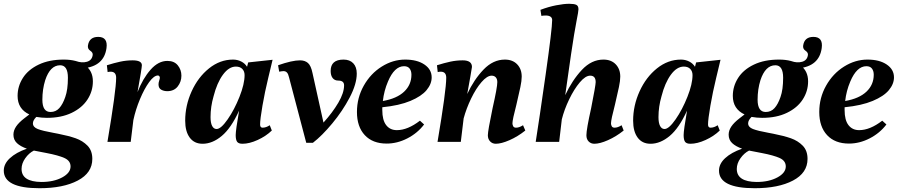

<svg xmlns="http://www.w3.org/2000/svg" viewBox="-51 -750 4746 1015"><path d="M-31 152Q-31 116 1.5 86Q34 56 91 36Q57 24 38.5 6.5Q20 -11 20 -38Q20 -60 34 -81Q48 -102 78 -125L104 -145Q42 -174 42 -243Q42 -294 70 -338Q98 -382 153.5 -408.5Q209 -435 286 -435Q356 -435 398 -405.5Q440 -376 440 -320Q440 -268 411.5 -224Q383 -180 328 -153.5Q273 -127 197 -127Q169 -127 141 -132Q123 -114 123 -98Q123 -78 148.5 -68Q174 -58 230 -48L256 -43Q312 -32 349 -19Q386 -6 411.5 20Q437 46 437 90Q437 164 360 204.5Q283 245 158 245Q-31 245 -31 152ZM322 130Q322 100 290 85.5Q258 71 195 59L128 46Q102 59 82.5 86.5Q63 114 63 143Q63 211 168 212Q233 212 277.5 188Q322 164 322 130ZM294 -237Q308 -276 308 -339Q308 -405 267 -405Q214 -405 188 -326Q173 -278 173 -223Q173 -158 216 -158Q244 -158 262.5 -178.5Q281 -199 294 -237ZM439 -459Q441 -472 426 -482Q411 -492 414 -510Q421 -555 468 -555Q520 -555 512 -496Q499 -400 390 -389L351 -427Q382 -416 408.5 -423.5Q435 -431 439 -459Z M563 -339Q563 -371 534 -371Q526 -371 518 -369L514 -405Q552 -417 584.5 -424Q617 -431 650 -431Q699 -431 699 -405Q699 -391 676 -263Q704 -335 745 -381.5Q786 -428 834 -428Q870 -428 889 -404.5Q908 -381 908 -350Q908 -318 888.5 -293Q869 -268 833 -268Q815 -268 801 -276Q787 -284 787 -304Q787 -313 790.5 -323.5Q794 -334 794 -339Q794 -344 791 -347.5Q788 -351 784 -351Q763 -351 737.5 -316Q712 -281 689 -226Q666 -171 654 -115L640 0H517Q563 -273 563 -339Z M928 -112Q928 -192 962 -267Q996 -342 1054 -388.5Q1112 -435 1181 -435Q1204 -435 1224 -425Q1244 -415 1255 -397L1261 -420L1390 -434L1367 -338Q1349 -264 1336.5 -191.5Q1324 -119 1324 -92Q1324 -75 1337 -75Q1356 -75 1375 -88L1386 -60Q1355 -30 1311 -10Q1267 10 1231 10Q1210 10 1202.5 -0.5Q1195 -11 1195 -36Q1195 -61 1213 -165Q1171 -73 1121.5 -31.5Q1072 10 1020 10Q976 10 952 -22.5Q928 -55 928 -112ZM1242 -353Q1242 -373 1230 -385.5Q1218 -398 1196 -398Q1159 -398 1127.5 -355Q1096 -312 1078 -241Q1062 -186 1062 -131Q1062 -100 1070.5 -84Q1079 -68 1094 -68Q1117 -68 1152.5 -119Q1188 -170 1215 -238Q1242 -306 1242 -353Z M1448 -374Q1440 -374 1425 -371L1419 -405Q1493 -431 1535 -431Q1561 -431 1577 -417Q1593 -403 1601 -364L1659 -102Q1707 -155 1737.5 -207Q1768 -259 1768 -299Q1768 -324 1737 -324Q1718 -324 1707.5 -337.5Q1697 -351 1697 -375Q1697 -435 1765 -435Q1798 -435 1816.5 -415.5Q1835 -396 1835 -361Q1835 -306 1797.5 -234.5Q1760 -163 1705.5 -97.5Q1651 -32 1603 5H1568L1477 -341Q1473 -359 1466 -366.5Q1459 -374 1448 -374Z M1836 -158Q1836 -233 1872 -297Q1908 -361 1967 -398Q2026 -435 2091 -435Q2154 -435 2192.5 -409Q2231 -383 2231 -341Q2231 -306 2204 -273.5Q2177 -241 2118.5 -216.5Q2060 -192 1970 -183V-168Q1970 -115 1990.5 -88.5Q2011 -62 2047 -62Q2104 -62 2169 -112L2191 -92Q2156 -46 2102.5 -18.5Q2049 9 1993 9Q1919 9 1877.5 -35.5Q1836 -80 1836 -158ZM2124 -355Q2124 -375 2114.5 -387.5Q2105 -400 2085 -400Q2034 -400 2000 -319Q1979 -270 1973 -216Q2047 -229 2085.5 -265.5Q2124 -302 2124 -355Z M2528 -35Q2528 -58 2553 -178Q2578 -288 2578 -316Q2578 -332 2570 -341Q2562 -350 2548 -350Q2524 -350 2494.5 -316Q2465 -282 2439.5 -229Q2414 -176 2400 -124L2385 0H2262Q2308 -273 2308 -339Q2308 -371 2279 -371Q2271 -371 2263 -369L2259 -405Q2297 -417 2329.5 -424Q2362 -431 2395 -431Q2444 -431 2444 -396Q2440 -368 2419 -253Q2455 -330 2505.5 -382.5Q2556 -435 2618 -435Q2659 -435 2683 -410Q2707 -385 2707 -345Q2707 -323 2700 -290Q2693 -257 2679 -197Q2658 -117 2658 -98Q2658 -90 2662 -82.5Q2666 -75 2677 -75Q2694 -75 2714 -88L2726 -60Q2686 -28 2642.5 -9Q2599 10 2570 10Q2552 10 2540 -2.5Q2528 -15 2528 -35Z M3049 -35Q3049 -66 3074 -178Q3098 -299 3098 -316Q3098 -350 3069 -350Q3044 -350 3014 -314.5Q2984 -279 2958 -225Q2932 -171 2919 -119L2905 0H2781Q2799 -113 2833.5 -355.5Q2868 -598 2868 -644Q2868 -656 2859 -662Q2850 -668 2835 -668Q2820 -668 2811 -666L2806 -698Q2848 -714 2889 -722Q2930 -730 2958 -730Q2984 -730 2995.5 -724.5Q3007 -719 3007 -701Q3007 -690 2997 -640Q2985 -579 2968 -464L2937 -247Q2974 -326 3025 -380.5Q3076 -435 3139 -435Q3180 -435 3204 -410Q3228 -385 3228 -345Q3228 -323 3221 -290Q3214 -257 3200 -197Q3179 -117 3179 -98Q3179 -90 3183 -82.5Q3187 -75 3198 -75Q3215 -75 3235 -88L3246 -60Q3206 -28 3163 -9Q3120 10 3091 10Q3073 10 3061 -2Q3049 -14 3049 -35Z M3296 -112Q3296 -192 3330 -267Q3364 -342 3422 -388.5Q3480 -435 3549 -435Q3572 -435 3592 -425Q3612 -415 3623 -397L3629 -420L3758 -434L3735 -338Q3717 -264 3704.5 -191.5Q3692 -119 3692 -92Q3692 -75 3705 -75Q3724 -75 3743 -88L3754 -60Q3723 -30 3679 -10Q3635 10 3599 10Q3578 10 3570.5 -0.5Q3563 -11 3563 -36Q3563 -61 3581 -165Q3539 -73 3489.5 -31.5Q3440 10 3388 10Q3344 10 3320 -22.5Q3296 -55 3296 -112ZM3610 -353Q3610 -373 3598 -385.5Q3586 -398 3564 -398Q3527 -398 3495.5 -355Q3464 -312 3446 -241Q3430 -186 3430 -131Q3430 -100 3438.5 -84Q3447 -68 3462 -68Q3485 -68 3520.5 -119Q3556 -170 3583 -238Q3610 -306 3610 -353Z M3750 152Q3750 116 3782.5 86Q3815 56 3872 36Q3838 24 3819.5 6.5Q3801 -11 3801 -38Q3801 -60 3815 -81Q3829 -102 3859 -125L3885 -145Q3823 -174 3823 -243Q3823 -294 3851 -338Q3879 -382 3934.5 -408.5Q3990 -435 4067 -435Q4137 -435 4179 -405.5Q4221 -376 4221 -320Q4221 -268 4192.5 -224Q4164 -180 4109 -153.5Q4054 -127 3978 -127Q3950 -127 3922 -132Q3904 -114 3904 -98Q3904 -78 3929.5 -68Q3955 -58 4011 -48L4037 -43Q4093 -32 4130 -19Q4167 -6 4192.5 20Q4218 46 4218 90Q4218 164 4141 204.5Q4064 245 3939 245Q3750 245 3750 152ZM4103 130Q4103 100 4071 85.5Q4039 71 3976 59L3909 46Q3883 59 3863.5 86.5Q3844 114 3844 143Q3844 211 3949 212Q4014 212 4058.5 188Q4103 164 4103 130ZM4075 -237Q4089 -276 4089 -339Q4089 -405 4048 -405Q3995 -405 3969 -326Q3954 -278 3954 -223Q3954 -158 3997 -158Q4025 -158 4043.5 -178.5Q4062 -199 4075 -237ZM4220 -459Q4222 -472 4207 -482Q4192 -492 4195 -510Q4202 -555 4249 -555Q4301 -555 4293 -496Q4280 -400 4171 -389L4132 -427Q4163 -416 4189.5 -423.5Q4216 -431 4220 -459Z M4280 -158Q4280 -233 4316 -297Q4352 -361 4411 -398Q4470 -435 4535 -435Q4598 -435 4636.5 -409Q4675 -383 4675 -341Q4675 -306 4648 -273.5Q4621 -241 4562.5 -216.5Q4504 -192 4414 -183V-168Q4414 -115 4434.5 -88.5Q4455 -62 4491 -62Q4548 -62 4613 -112L4635 -92Q4600 -46 4546.5 -18.5Q4493 9 4437 9Q4363 9 4321.5 -35.5Q4280 -80 4280 -158ZM4568 -355Q4568 -375 4558.5 -387.5Q4549 -400 4529 -400Q4478 -400 4444 -319Q4423 -270 4417 -216Q4491 -229 4529.5 -265.5Q4568 -302 4568 -355Z"/></svg>

Font: Unna
Style: Bold Italic
Weight: 700
Italic angle: -8.05°
Designer: Jorge de Buen Unna
Foundry: Omnibus-Type
Version: Version 2.008